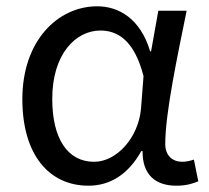

<svg xmlns="http://www.w3.org/2000/svg" viewBox="-20 -577 665 610"><path d="M261 13C331 13 388 -24 429 -97H433C432 -21 475 13 540 13C572 13 594 6 610 -1L596 -70C585 -66 571 -63 559 -63C529 -63 505 -82 505 -119C505 -218 544 -400 573 -543H483L460 -414H457C426 -518 357 -557 289 -557C164 -557 51 -448 51 -262C51 -84 137 13 261 13ZM279 -63C195 -63 146 -136 146 -263C146 -406 221 -480 299 -480C350 -480 406 -453 436 -335L428 -232C420 -140 351 -63 279 -63Z"/></svg>

Font: Microsoft YaHei
Style: Regular
Weight: 400
Designer: Ryoko NISHIZUKA 西塚涼子 (kana, bopomofo & ideographs); Paul D. Hunt (Latin, Greek & Cyrillic); Sandoll Communications 산돌커뮤니
Foundry: Adobe
Version: Version 2.001;hotconv 1.0.111;makeotfexe 2.5.65597